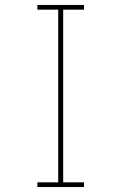

<svg xmlns="http://www.w3.org/2000/svg" viewBox="-20 -755 490 775"><path d="M131 0V-19H215V-716H131V-735H319V-716H235V-19H319V0Z"/></svg>

Font: Zed Sans Thin Extended
Style: Regular
Weight: 100
Width: 7
Designer: Belleve Invis
Foundry: Belleve Invis
Version: Version 1.0.0; ttfautohint (v1.8.4)